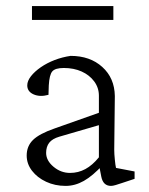

<svg xmlns="http://www.w3.org/2000/svg" viewBox="-20 -608 494 636"><path d="M197.3 7.8Q162.1 7.8 132.8 -5.9Q103.5 -19.5 85.9 -42.5Q68.4 -65.4 68.4 -92.8Q68.4 -124 89.4 -144.5Q110.4 -165 161.1 -182.6L307.6 -234.4V-291Q307.6 -317.4 292 -338.4Q276.4 -359.4 250.5 -371.1Q224.6 -382.8 191.4 -382.8Q163.1 -382.8 153.3 -371.6Q143.6 -360.4 141.6 -325.2L140.6 -293.9Q112.3 -286.1 91.3 -295.4Q70.3 -304.7 70.3 -325.2Q70.3 -339.8 82.5 -355.5Q94.7 -371.1 115.2 -385.3Q135.7 -399.4 161.1 -409.2Q186.5 -418.9 213.9 -422.9Q278.3 -422.9 318.8 -386.2Q359.4 -349.6 360.4 -290L358.4 -112.3Q358.4 -98.6 360.4 -79.1Q362.3 -59.6 364.3 -51.8L425.8 -40V-15.6L384.8 -2Q373 2 363.3 4.9Q353.5 7.8 347.7 7.8Q321.3 7.8 315.4 -23.4L308.6 -58.6L320.3 -61.5Q287.1 -25.4 257.8 -8.8Q228.5 7.8 197.3 7.8ZM211.9 -35.2Q239.3 -35.2 262.7 -47.9Q286.1 -60.5 307.6 -86.9V-193.4L176.8 -155.3Q153.3 -148.4 143.1 -135.3Q132.8 -122.1 132.8 -101.6Q132.8 -76.2 157.2 -55.7Q181.6 -35.2 211.9 -35.2ZM85.9 -587.9H355.5V-542H85.9Z"/></svg>

Font: Crimson Pro ExtraLight
Style: Regular
Weight: 250
Designer: Jacques Le Bailly
Foundry: Baron von Fonthausen
Version: Version 1.003